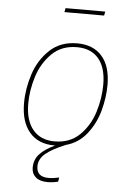

<svg xmlns="http://www.w3.org/2000/svg" viewBox="-60 -750 681 998"><g transform="rotate(5 280.5 -251.5)"><path d="M444 -685H237L241 -706H448ZM167 126Q167 181 230 181Q254 181 285 174L281 196Q252 203 227 203Q186 203 164.5 184.5Q143 166 143 135Q143 93 169.5 64Q196 35 249 10H244Q161 10 115 -44Q69 -98 69 -196Q69 -271 94 -347.5Q119 -424 175 -476.5Q231 -529 318 -529Q401 -529 447 -477Q493 -425 493 -327Q493 -262 474.5 -193.5Q456 -125 413.5 -70.5Q371 -16 305 2Q236 30 201.5 58.5Q167 87 167 126ZM244 -11Q324 -11 375 -61Q426 -111 448.5 -183.5Q471 -256 471 -327Q471 -415 431.5 -462Q392 -509 318 -509Q238 -509 187 -458.5Q136 -408 113.5 -336Q91 -264 91 -195Q91 -107 131 -59Q171 -11 244 -11Z"/></g></svg>

Font: FiraGO Thin
Style: Italic
Weight: 100
Italic angle: -8°
Designer: bBox Type GmbH
Foundry: bBox Type GmbH
Version: Version 1.001